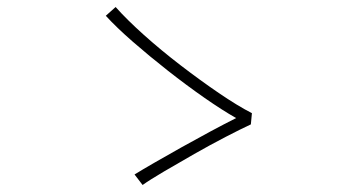

<svg xmlns="http://www.w3.org/2000/svg" viewBox="-20 -651 1040 548"><path d="M699 -328 696 -296Q668 -283 624.5 -260.5Q581 -238 534.5 -211.5Q488 -185 448 -161.5Q408 -138 387 -123L364 -153Q385 -166 420.5 -186.5Q456 -207 498 -230.5Q540 -254 581 -276Q622 -298 654 -314Q615 -336 564 -371.5Q513 -407 459.5 -449Q406 -491 359 -532Q312 -573 282 -606L310 -631Q342 -595 390.5 -551.5Q439 -508 495 -465Q551 -422 604.5 -385.5Q658 -349 699 -328Z"/></svg>

Font: Zen Kaku Gothic Antique Light
Style: Regular
Weight: 300
Designer: Yoshimichi Ohira
Foundry: Positype
Version: Version 1.001